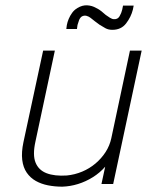

<svg xmlns="http://www.w3.org/2000/svg" viewBox="-20 -691 552 721"><path d="M442 -670 439 -655Q436 -642 429 -630Q422 -618 408 -619Q401 -619 392.5 -624.5Q384 -630 377 -635Q369 -642 360.5 -649Q352 -656 341 -661Q326 -670 307.5 -671Q289 -672 271 -661Q259 -654 251 -643Q243 -632 238 -620Q233 -608 231 -597L229 -582H269L271 -597Q273 -604 276.5 -614Q280 -624 287 -629Q296 -634 305 -631.5Q314 -629 320 -624Q328 -618 336.5 -611Q345 -604 354 -598Q365 -591 376 -585Q387 -579 402 -579Q435 -579 453.5 -603Q472 -627 479 -655L482 -670ZM375 -65 361 0H405L512 -501H468L398 -172Q392 -144 376.5 -120Q361 -96 338.5 -77Q316 -58 288.5 -46.5Q261 -35 231 -32Q185 -29 155 -40.5Q125 -52 113.5 -80.5Q102 -109 113 -159L186 -501H142L68 -157Q60 -119 63.5 -90.5Q67 -62 80.5 -42.5Q94 -23 114.5 -11.5Q135 0 160.5 5Q186 10 214 10Q244 9 273 0Q302 -9 328.5 -25.5Q355 -42 375 -65Z"/></svg>

Font: Advent Pro Light
Style: Italic
Weight: 300
Italic angle: -12°
Version: Version 3.000